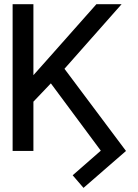

<svg xmlns="http://www.w3.org/2000/svg" viewBox="-20 -732 671 931"><path d="M142 -711.6V-367.5L214.5 -448.9L447.4 -711.6H569.6L292.6 -398.4L590.9 0L384.9 179L332.4 117.9L468.8 -1.4L226.6 -327.8L142 -239V0H41.2V-711.6Z"/></svg>

Font: Inter UI
Style: Regular
Weight: 400
Designer: Rasmus Andersson
Foundry: rsms
Version: 3.2;8d6f07862